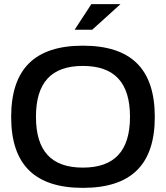

<svg xmlns="http://www.w3.org/2000/svg" viewBox="-20 -900 803 929"><path d="M381 9C149 9 34 -103 34 -334C34 -567 149 -679 381 -679C614 -679 729 -567 729 -334C729 -103 614 9 381 9ZM154 -335C154 -170 228 -89 381 -89C534 -89 609 -170 609 -335C609 -500 534 -581 381 -581C228 -581 154 -500 154 -335ZM341 -756H426L563 -880H422Z"/></svg>

Font: LT Wave Medium
Style: Regular
Weight: 500
Designer: Daniel Lyons
Version: Version 2.5 (Glyphs App)